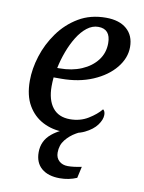

<svg xmlns="http://www.w3.org/2000/svg" viewBox="-86 -606 666 891"><g transform="rotate(10 246.5 -160.5)"><path d="M238 10Q185 10 140.5 -13Q96 -36 69.5 -81.5Q43 -127 43 -197Q43 -253 62 -313.5Q81 -374 119 -427Q157 -480 212.5 -513Q268 -546 341 -546Q404 -546 439 -515.5Q474 -485 474 -431Q474 -379 436.5 -333Q399 -287 333.5 -259Q268 -231 184 -231H149Q148 -220 147.5 -209.5Q147 -199 147 -189Q147 -125 175 -89Q203 -53 257 -53Q305 -53 342.5 -76Q380 -99 401 -125Q411 -118 411 -100Q411 -78 392.5 -52.5Q374 -27 336 -8.5Q298 10 238 10ZM168 -277Q227 -277 272.5 -296.5Q318 -316 344.5 -350.5Q371 -385 371 -431Q371 -498 313 -498Q285 -498 260 -478.5Q235 -459 215 -426.5Q195 -394 180.5 -355Q166 -316 158 -277ZM258 225Q203 225 172 198.5Q141 172 141 123Q141 69 182.5 34.5Q224 0 290 -15H347Q324 -8 296 8Q268 24 248 49Q228 74 228 109Q228 134 244 148.5Q260 163 285 163Q299 163 315 161Q331 159 350 155L338 209Q301 225 258 225Z"/></g></svg>

Font: NotoSerif-Italic
Style: Regular
Weight: 400
Italic angle: -12°
Designer: Monotype Design Team
Foundry: Monotype Imaging Inc.
Version: Version 2.007; ttfautohint (v1.8) -l 8 -r 50 -G 200 -x 14 -D